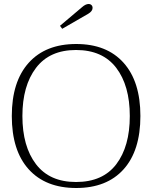

<svg xmlns="http://www.w3.org/2000/svg" viewBox="-20 -930 761 960"><path d="M280 -801 390 -894Q408 -910 423 -910Q432 -910 437.5 -904.5Q443 -899 443 -891Q443 -874 421 -861L291 -786ZM39 -350Q39 -522 123.5 -616Q208 -710 361 -710Q514 -710 598 -616Q682 -522 682 -350Q682 -177 598 -83.5Q514 10 361 10Q208 10 123.5 -83.5Q39 -177 39 -350ZM629 -350Q629 -502 561 -591Q493 -680 360 -680Q228 -680 160 -590.5Q92 -501 92 -350Q92 -198 160 -109Q228 -20 360 -20Q494 -20 561.5 -109Q629 -198 629 -350Z"/></svg>

Font: Taviraj ExtraLight
Style: Regular
Weight: 275
Designer: Katatrad Team
Foundry: CadsonDemak
Version: Version 1.001